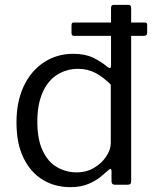

<svg xmlns="http://www.w3.org/2000/svg" viewBox="-20 -762 649 792"><path d="M587 -626Q587 -614 572 -614H286Q280 -614 277.5 -617Q275 -620 275 -626V-658Q275 -669 283 -669H579Q587 -669 587 -660ZM454 0Q447 0 443.5 -3.5Q440 -7 440 -14V-56Q440 -64 436.5 -65Q433 -66 427 -60Q416 -50 395.5 -33Q375 -16 344 -3Q313 10 270 10Q207 10 157 -20Q107 -50 77.5 -109.5Q48 -169 48 -257Q48 -342 77.5 -405.5Q107 -469 160.5 -504.5Q214 -540 282 -540Q331 -540 364 -524Q397 -508 422 -487Q431 -480 434.5 -481.5Q438 -483 438 -494V-729Q438 -742 449 -742H510Q521 -742 521 -729V-16Q521 -7 518 -3.5Q515 0 505 0H454ZM437 -413Q406 -444 374 -461Q342 -478 302 -478Q254 -478 215.5 -453.5Q177 -429 155.5 -380Q134 -331 134 -260Q134 -187 156 -140.5Q178 -94 215 -72.5Q252 -51 296 -51Q337 -51 368.5 -70Q400 -89 418.5 -117Q437 -145 437 -172V-413Z"/></svg>

Font: Libre Franklin Thin
Style: Regular
Weight: 400
Version: Version 3.000